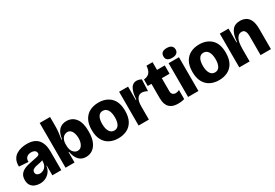

<svg xmlns="http://www.w3.org/2000/svg" viewBox="46 -1653 3732 2601"><g transform="rotate(-30 1911.5 -352.5)"><path d="M175 14Q135 14 99 0Q63 -14 40 -45.5Q17 -77 17 -130Q17 -179 36 -209.5Q55 -240 87 -258.5Q119 -277 157 -286.5Q195 -296 232 -303Q284 -313 310 -319Q336 -325 345.5 -333Q355 -341 355 -355Q355 -384 333.5 -399Q312 -414 277 -414Q255 -414 233 -406Q211 -398 197 -377.5Q183 -357 184 -319L40 -329Q38 -392 59 -433.5Q80 -475 116.5 -498.5Q153 -522 196.5 -532Q240 -542 283 -542Q402 -542 457.5 -477Q513 -412 513 -293V0H373V-151H367Q363 -106 337.5 -68.5Q312 -31 270.5 -8.5Q229 14 175 14ZM242 -104Q265 -104 291.5 -116Q318 -128 336.5 -157.5Q355 -187 355 -239V-245Q333 -235 303 -230Q273 -225 245 -218Q217 -211 198 -197.5Q179 -184 179 -157Q179 -131 197.5 -117.5Q216 -104 242 -104Z M896 14Q760 14 727 -163H720V0H579V-700H741V-545Q741 -504 735 -455Q729 -406 721 -356H730Q744 -455 788.5 -498.5Q833 -542 903 -542Q992 -542 1044.5 -474.5Q1097 -407 1097 -271Q1097 -174 1070.5 -111Q1044 -48 998.5 -17Q953 14 896 14ZM839 -115Q884 -115 908.5 -157.5Q933 -200 933 -258Q933 -297 923 -331Q913 -365 892 -386Q871 -407 839 -407Q816 -407 792.5 -393Q769 -379 754 -348Q739 -317 739 -266V-259Q739 -186 770 -150.5Q801 -115 839 -115Z M1401 14Q1325 14 1266 -16.5Q1207 -47 1174 -108.5Q1141 -170 1141 -263Q1141 -360 1175.5 -421.5Q1210 -483 1269.5 -512.5Q1329 -542 1404 -542Q1521 -542 1592.5 -473Q1664 -404 1664 -264Q1664 -167 1629.5 -105.5Q1595 -44 1535.5 -15Q1476 14 1401 14ZM1405 -105Q1452 -105 1476 -144.5Q1500 -184 1500 -255Q1500 -332 1473.5 -374Q1447 -416 1399 -416Q1353 -416 1329 -376.5Q1305 -337 1305 -265Q1305 -189 1331.5 -147Q1358 -105 1405 -105Z M1722 0V-528H1862V-318H1870Q1876 -402 1893.5 -450.5Q1911 -499 1937.5 -519.5Q1964 -540 1997 -540Q2036 -540 2073 -519L2065 -339Q2019 -365 1982 -365Q1934 -365 1908.5 -324.5Q1883 -284 1883 -209V0Z M2339 12Q2274 12 2236.5 -8.5Q2199 -29 2181.5 -60Q2164 -91 2159.5 -124.5Q2155 -158 2155 -183V-402H2097V-504H2100Q2162 -512 2188 -545.5Q2214 -579 2220 -647V-649H2315V-528H2436V-398H2315V-198Q2315 -160 2333.5 -144Q2352 -128 2379 -128Q2406 -128 2436 -143V-2Q2405 7 2381 9.5Q2357 12 2339 12Z M2496 0V-528H2658V0ZM2576 -566Q2481 -566 2481 -642Q2481 -719 2576 -719Q2623 -719 2647.5 -699Q2672 -679 2672 -642Q2672 -606 2647.5 -586Q2623 -566 2576 -566Z M2976 14Q2900 14 2841 -16.5Q2782 -47 2749 -108.5Q2716 -170 2716 -263Q2716 -360 2750.5 -421.5Q2785 -483 2844.5 -512.5Q2904 -542 2979 -542Q3096 -542 3167.5 -473Q3239 -404 3239 -264Q3239 -167 3204.5 -105.5Q3170 -44 3110.5 -15Q3051 14 2976 14ZM2980 -105Q3027 -105 3051 -144.5Q3075 -184 3075 -255Q3075 -332 3048.5 -374Q3022 -416 2974 -416Q2928 -416 2904 -376.5Q2880 -337 2880 -265Q2880 -189 2906.5 -147Q2933 -105 2980 -105Z M3297 0V-528H3434V-313H3442Q3450 -429 3492 -485.5Q3534 -542 3619 -542Q3666 -542 3705.5 -522Q3745 -502 3768.5 -452.5Q3792 -403 3792 -315V0H3630V-294Q3630 -318 3625.5 -343Q3621 -368 3606.5 -385Q3592 -402 3561 -402Q3516 -402 3487.5 -354Q3459 -306 3459 -187V0Z"/></g></svg>

Font: Bricolage Grotesque 48pt ExtraBold
Style: Regular
Weight: 800
Designer: Mathieu Triay
Foundry: Atelier Triay
Version: Version 1.000; ttfautohint (v1.8.4.7-5d5b);gftools[0.9.32]